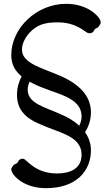

<svg xmlns="http://www.w3.org/2000/svg" viewBox="-20 -785 552 1005"><path d="M504 -681C496 -700 440 -765 326 -765C171 -765 39 -637 39 -497C39 -446 60 -413 93 -385C78 -354 69 -326 69 -287C69 -211 115 -166 185 -137C288 -89 407 -75 407 25C407 99 346 123 278 123C165 123 121 52 105 47C102 46 100 46 97 46C86 46 78 53 74 62C69 75 52 72 47 85C43 92 39 94 39 101C39 104 40 109 43 116C51 137 107 200 221 200C380 200 456 109 456 2C456 -33 445 -65 425 -93C445 -124 456 -160 456 -197C456 -282 396 -343 300 -386C203 -429 95 -452 95 -525C95 -553 108 -583 133 -612C171 -653 210 -668 281 -668C384 -668 426 -615 441 -612C444 -611 447 -611 449 -611C460 -611 469 -616 473 -627C478 -639 493 -636 499 -650C503 -658 507 -659 507 -666C507 -669 506 -674 504 -681ZM155 -347C262 -292 407 -284 407 -174C407 -158 402 -142 395 -127C370 -150 338 -170 300 -186C212 -226 125 -243 125 -316C125 -329 128 -342 135 -357Z"/></svg>

Font: Engagement
Style: Regular
Weight: 400
Designer: Astigmatic (AOETI)
Foundry: Astigmatic (AOETI)
Version: Version 1.000